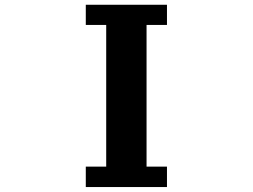

<svg xmlns="http://www.w3.org/2000/svg" viewBox="-20 -712 1040 790"><path d="M333 -26.4H417V-609.4H333V-692.4H667V-609.4H583V-26.4H667V57.6H333Z"/></svg>

Font: KH Dot Dougenzaka 12
Style: Regular
Weight: 400
Designer: Original version for X68000 by Keitarou Hiraki (http://hp.vector.co.jp/authors/VA000874/) / TrueType conversion by Homem
Version: Version 1.00.20150527